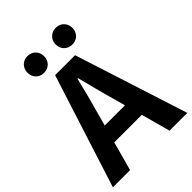

<svg xmlns="http://www.w3.org/2000/svg" viewBox="-271 -1064 1184 1184"><g transform="rotate(-45 320.5 -472.5)"><path d="M252 -386C274 -463 296 -547 315 -628H320C341 -548 361 -463 384 -386L406 -305H230ZM-4 0H146L198 -190H438L490 0H645L407 -741H233ZM195 -799C238 -799 268 -830 268 -872C268 -913 238 -945 195 -945C153 -945 123 -913 123 -872C123 -830 153 -799 195 -799ZM442 -799C485 -799 515 -830 515 -872C515 -913 485 -945 442 -945C400 -945 369 -913 369 -872C369 -830 400 -799 442 -799Z"/></g></svg>

Font: Source Han Sans CN
Style: Bold
Weight: 700
Designer: Ryoko NISHIZUKA 西塚涼子 (kana, bopomofo & ideographs); Paul D. Hunt (Latin, Greek & Cyrillic); Sandoll Communications 산돌커뮤니
Foundry: Adobe
Version: Version 2.001;hotconv 1.0.107;makeotfexe 2.5.65593